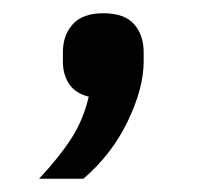

<svg xmlns="http://www.w3.org/2000/svg" viewBox="-20 -137 312 290"><path d="M136 -117Q168 -117 182.5 -100.5Q197 -84 197 -58V-44Q197 -4 173 46Q149 96 106 133H39Q69 101 87.5 72.5Q106 44 114 9Q94 4 84.5 -10Q75 -24 75 -44V-58Q75 -84 90 -100.5Q105 -117 136 -117Z"/></svg>

Font: IBM Plex Sans Var
Style: Regular
Weight: 400
Designer: Mike Abbink, Paul van der Laan, Pieter van Rosmalen
Foundry: Bold Monday
Version: Version 3.000